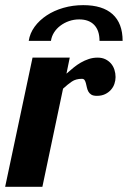

<svg xmlns="http://www.w3.org/2000/svg" viewBox="-58 -723 495 743"><path d="M-38.1 0 67.9 -500H211.9L199.2 -438Q212.4 -449.7 226.1 -460.9Q239.7 -472.2 254.6 -480.7Q269.5 -489.3 285.6 -494.6Q301.8 -500 319.8 -500Q336.9 -500 349.9 -493.7Q362.8 -487.3 371.6 -477.1Q380.4 -466.8 384.8 -453.1Q389.2 -439.5 389.2 -424.8Q389.2 -411.6 384.8 -398.7Q380.4 -385.7 371.3 -375.5Q362.3 -365.2 348.6 -358.6Q335 -352.1 316.9 -352.1Q302.7 -352.1 295.2 -356.9Q287.6 -361.8 283.7 -369.1Q279.8 -376.5 278.1 -385Q276.4 -393.6 274.4 -400.9Q272.5 -408.2 269.3 -413.1Q266.1 -418 258.8 -418Q235.8 -418 220.2 -407.5Q204.6 -397 186 -379.9L106 0ZM53.2 -564.9Q57.6 -594.2 75.9 -619.4Q94.2 -644.5 122.6 -663.3Q150.9 -682.1 187.3 -692.6Q223.6 -703.1 264.2 -703.1Q338.9 -703.1 377.7 -668Q416.5 -632.8 416.5 -564.9H327.1Q327.1 -605 306.6 -626.5Q286.1 -647.9 248.5 -647.9Q228 -647.9 209.2 -641.4Q190.4 -634.8 175.5 -623.5Q160.6 -612.3 151.1 -597.2Q141.6 -582 139.2 -564.9Z"/></svg>

Font: Lobster
Style: Regular
Weight: 400
Designer: Pablo Impallari
Foundry: Pablo Impallari
Version: Version 1.007; ttfautohint (v1.1) -l 8 -r 50 -G 50 -x 14 -D 